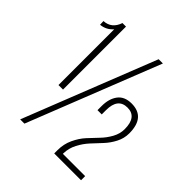

<svg xmlns="http://www.w3.org/2000/svg" viewBox="-192 -828 957 957"><g transform="rotate(45 286.5 -350.0)"><path d="M116 -256V-649Q90 -619 50 -615L49 -640Q104 -643 123 -700H148V-256ZM378 -700H408L132 0H102ZM439 -449Q536 -449 536 -335Q536 -300 519.5 -268Q503 -236 479.5 -211Q456 -186 432.5 -160.5Q409 -135 392 -102.5Q375 -70 374 -34V-29H531V0H342V-23Q342 -66 359 -102.5Q376 -139 400 -165.5Q424 -192 447.5 -216Q471 -240 488 -270.5Q505 -301 505 -334Q505 -420 439 -420Q372 -420 372 -335V-305H342V-334Q342 -386 366 -417.5Q390 -449 439 -449Z"/></g></svg>

Font: Bebas Neue Book
Style: Regular
Weight: 400
Designer: Ryoichi Tsunekawa
Foundry: Ryoichi Tsunekawa
Version: Version 001.003